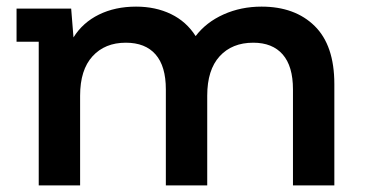

<svg xmlns="http://www.w3.org/2000/svg" viewBox="-20 -560 1107 580"><path d="M990 -306V0H865V-290Q865 -360 834 -395.5Q803 -431 745 -431Q681 -431 643.5 -390Q606 -349 606 -271V0H481V-290Q481 -360 450 -395.5Q419 -431 360 -431Q297 -431 259.5 -390Q222 -349 222 -271V0H97V-434H30V-534H195L202 -447Q230 -492 279 -516Q328 -540 391 -540Q450 -540 496.5 -517.5Q543 -495 571 -451Q603 -493 655.5 -516.5Q708 -540 770 -540Q871 -540 930.5 -481.5Q990 -423 990 -306Z"/></svg>

Font: mBank SemiBold
Style: Regular
Weight: 600
Designer: Julieta Ulanovsky
Foundry: Julieta Ulanovsky
Version: Version 7.200